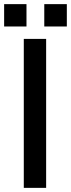

<svg xmlns="http://www.w3.org/2000/svg" viewBox="-62 -908 343 928"><path d="M53 0V-720H161V0ZM152 -780V-888H261V-780ZM-42 -780V-888H66V-780Z"/></svg>

Font: Orbitron Medium
Style: Regular
Weight: 500
Designer: Matt McInerney
Foundry: The League of Moveable Type
Version: Version 2.001